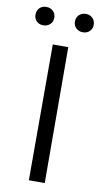

<svg xmlns="http://www.w3.org/2000/svg" viewBox="-93 -873 495 916"><g transform="rotate(10 154.5 -414.5)"><path d="M116 -658H191L193 0H116ZM10 -784Q10 -804 22.5 -816.5Q35 -829 55 -829Q75 -829 88 -816.5Q101 -804 101 -784Q101 -765 88 -752.5Q75 -740 55 -740Q35 -740 22.5 -752.5Q10 -765 10 -784ZM201 -784Q201 -804 214 -816.5Q227 -829 247 -829Q266 -829 279 -816.5Q292 -804 292 -784Q292 -765 279.5 -752.5Q267 -740 247 -740Q227 -740 214 -752.5Q201 -765 201 -784Z"/></g></svg>

Font: Ysabeau
Style: Regular
Weight: 400
Designer: Christian Thalmann (Catharsis Fonts)
Version: Version 0.003